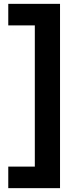

<svg xmlns="http://www.w3.org/2000/svg" viewBox="-20 -810 415 998"><path d="M23 168V56H161V-678H23V-790H292V168Z"/></svg>

Font: CBA Beacon Sans Extra Bold
Style: Regular
Weight: 800
Designer: Wei Huang
Foundry: Wei Huang
Version: Version 1.002